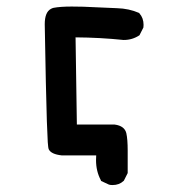

<svg xmlns="http://www.w3.org/2000/svg" viewBox="-20 -458 540 572"><path d="M266.1 19Q266.1 12.2 266.6 4.9H163.6Q132.8 1.5 125.5 -12.7Q123.5 -16.1 122.3 -34.4Q121.1 -52.7 119.6 -96.7Q116.7 -186 113.3 -385.7Q113.3 -421.9 131.8 -431.6Q135.3 -433.6 139.2 -434.6Q159.2 -438.5 193.8 -438.5Q228.5 -438.5 262 -436.5Q295.4 -434.6 328.6 -433.6Q364.3 -432.6 394.5 -419.4L395.5 -418Q407.7 -404.3 407.7 -383.8Q407.7 -380.9 407.2 -376L395.5 -353Q374.5 -338.9 348.6 -338.9H348.1Q277.8 -346.2 205.1 -346.7L209 -86.9H321.8Q351.1 -83 356.4 -61Q360.4 -43 360.4 -9.8V57.6L349.1 80.1L348.1 81.1Q335 93.3 315.4 93.3Q307.1 93.3 304.2 91.8L281.2 81.1L280.3 78.6Q266.1 52.2 266.1 19Z"/></svg>

Font: Bakudai
Style: Bold
Weight: 700
Version: Version 1.48